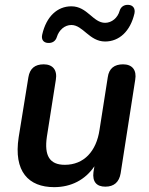

<svg xmlns="http://www.w3.org/2000/svg" viewBox="-20 -761 615 791"><path d="M203 10C273 10 331 -20 369 -76L365 -52C360 -12 378 8 414 8C450 8 471 -11 477 -47L537 -432C544 -472 525 -496 487 -496C451 -496 429 -479 424 -443L390 -226C377 -138 326 -82 247 -82C184 -82 162 -120 173 -197L210 -432C217 -473 197 -496 160 -496C124 -496 103 -479 97 -443L57 -196C35 -54 98 10 203 10ZM178 -584C196 -583 209 -592 214 -608C223 -638 247 -658 274 -658C322 -658 348 -590 413 -590C471 -590 517 -632 534 -706C538 -726 528 -740 509 -741C491 -742 478 -733 473 -717C465 -687 440 -667 413 -667C363 -667 340 -735 274 -735C216 -735 171 -693 154 -619C149 -598 159 -585 178 -584Z"/></svg>

Font: SN Pro Semibold
Style: Italic
Weight: 600
Italic angle: -9°
Designer: Tobias Whetton
Foundry: Supernotes
Version: Version 1.001;Glyphs 3.2 (3249)